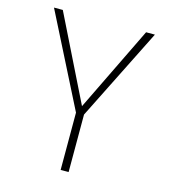

<svg xmlns="http://www.w3.org/2000/svg" viewBox="-107 -799 778 884"><g transform="rotate(15 281.5 -357.0)"><path d="M264 0H302V-274L522 -714H480L283 -309L83 -714H41L264 -273Z"/></g></svg>

Font: Noto Sans Mono SemiCondensed ExtraLight
Style: Regular
Weight: 200
Width: 4
Designer: Monotype Design Team
Foundry: Monotype Imaging Inc.
Version: Version 2.014